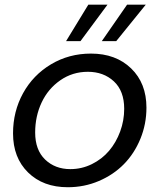

<svg xmlns="http://www.w3.org/2000/svg" viewBox="-20 -784 680 813"><path d="M600.1 -328.1Q600.1 -258.8 574.5 -196.3Q548.8 -133.8 504.6 -88.9Q460.4 -43.9 398.7 -17.6Q336.9 8.8 267.1 8.8Q162.6 8.8 98.9 -53.7Q35.2 -116.2 35.2 -219.2Q35.2 -312 77.6 -389.2Q120.1 -466.3 196 -511.7Q272 -557.1 365.2 -557.1Q470.2 -557.1 535.2 -494.4Q600.1 -431.6 600.1 -328.1ZM128.9 -223.1Q128.9 -148.9 171.1 -108.4Q213.4 -67.9 277.8 -67.9Q326.2 -67.9 369.1 -89.1Q412.1 -110.4 441.9 -145.5Q471.7 -180.7 488.8 -227.1Q505.9 -273.4 505.9 -323.2Q505.9 -398.9 462.2 -439.5Q418.5 -480 352.1 -480Q287.1 -480 235.4 -444.1Q183.6 -408.2 156.2 -349.9Q128.9 -291.5 128.9 -223.1ZM518.1 -764.2H597.2L472.2 -609.9H411.1ZM354 -764.2H435.1L320.8 -609.9H259.8Z"/></svg>

Font: Poppins
Style: Italic
Weight: 400
Italic angle: -10°
Designer: Ninad Kale (Devanagari), Jonny Pinhorn (Latin)
Foundry: Indian Type Foundry
Version: Version 3.200;PS 1.000;hotconv 16.6.54;makeotf.lib2.5.65590